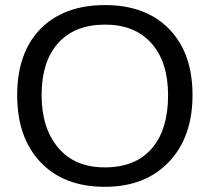

<svg xmlns="http://www.w3.org/2000/svg" viewBox="-20 -718 818 748"><path d="M730 -347.2Q730 -183.6 637.7 -86.9Q545.4 9.8 388.2 9.8Q229 9.8 137.9 -86.2Q46.9 -182.1 46.9 -347.2Q46.9 -511.7 137.2 -605Q229 -698.2 389.2 -698.2Q547.9 -698.2 638.9 -605Q730 -511.7 730 -347.2ZM634.8 -347.2Q634.8 -476.6 570.1 -549.3Q505.4 -622.1 389.2 -622.1Q271.5 -622.1 206.8 -550.3Q142.1 -478.5 142.1 -347.2Q142.1 -218.8 207 -142.1Q271.5 -65.9 388.2 -65.9Q507.3 -65.9 571 -139.2Q634.8 -212.4 634.8 -347.2Z"/></svg>

Font: Libra Sans Modern
Style: Regular
Weight: 400
Foundry: Stefan Peev, Context Ltd
Version: Version 1.000